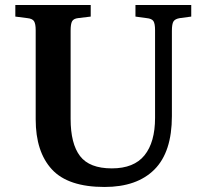

<svg xmlns="http://www.w3.org/2000/svg" viewBox="-20 -730 822 764"><path d="M396 14Q251 14 186.5 -56Q122 -126 122 -255V-610Q122 -635 115.5 -645.5Q109 -656 88 -658L41 -664V-710H341V-664L291 -658Q273 -656 267 -645.5Q261 -635 261 -608V-257Q261 -158 298.5 -109Q336 -60 425 -60Q513 -60 555 -112Q597 -164 597 -261V-610Q597 -636 590.5 -646Q584 -656 563 -658L519 -664V-710H741V-664L696 -658Q677 -655 670.5 -645Q664 -635 664 -607V-268Q664 -125 594.5 -55.5Q525 14 396 14Z"/></svg>

Font: Literata 36pt SemiBold
Style: Regular
Weight: 600
Designer: Latin by Veronika Burian and Jose Scaglione. Greek by Irene Vlachou. Cyrillic by Vera Evstafieva.
Foundry: TypeTogether
Version: Version 3.002